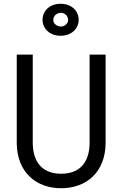

<svg xmlns="http://www.w3.org/2000/svg" viewBox="-20 -990 650 1020"><path d="M456 -700V-233C456 -121 398 -67 305 -67C212 -67 154 -121 154 -233V-700H69V-232C69 -76 171 10 305 10C439 10 541 -76 541 -232V-700ZM304 -849C282 -849 263 -865 263 -884C263 -906 282 -922 304 -922C323 -922 342 -906 342 -884C342 -865 323 -849 304 -849ZM302 -970C244 -970 206 -932 206 -885C206 -838 244 -800 302 -800C360 -800 398 -838 398 -885C398 -932 360 -970 302 -970Z"/></svg>

Font: Necto Mono
Style: Regular
Weight: 400
Designer: Marco Condello
Foundry: Collletttivo
Version: Version 1.300;Glyphs 3.2 (3217)